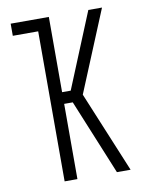

<svg xmlns="http://www.w3.org/2000/svg" viewBox="-83 -796 666 857"><g transform="rotate(-10 250.0 -367.5)"><path d="M439 0H377L237 -341H198V0H140V-680H25V-735H198V-394H237L377 -735H439L287 -367Z"/></g></svg>

Font: Iosevka Fixed Light
Style: Regular
Weight: 300
Monospace: yes
Designer: Belleve Invis
Foundry: Belleve Invis
Version: Version 32.3.0